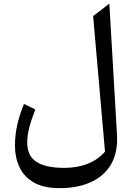

<svg xmlns="http://www.w3.org/2000/svg" viewBox="-20 -774 716 1040"><path d="M572.3 -754.4 613.8 -43Q619.1 51.8 581.5 116Q543.9 180.2 472.2 212.6Q400.4 245.1 302.2 245.1Q216.3 245.1 163.1 214.4Q109.9 183.6 85.4 131.3Q61 79.1 61 15.1Q61 -44.4 74.2 -100.8Q87.4 -157.2 109.9 -210.9L171.4 -181.2Q149.9 -126.5 138.7 -83.5Q127.4 -40.5 127.4 -1.5Q127.4 70.8 178 103Q228.5 135.3 326.2 135.3Q471.7 135.3 548.8 47.4L484.4 -687Z"/></svg>

Font: Pinar DS1 Medium
Style: Regular
Weight: 500
Designer: Amin Abedi
Version: Version 3.000